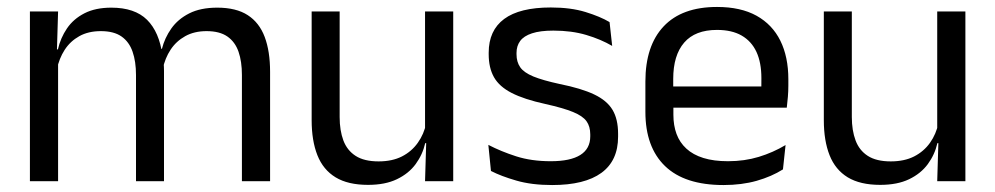

<svg xmlns="http://www.w3.org/2000/svg" viewBox="-20 -521 2862 552"><path d="M675.5 0V-305.5Q675.5 -344 665.8 -372.2Q656 -400.5 633.8 -416Q611.5 -431.5 574 -431.5Q538.5 -431.5 512.5 -417Q486.5 -402.5 470.5 -378.2Q454.5 -354 448 -323L435.5 -380.5H445.5Q453.5 -412 472.5 -439Q491.5 -466 524 -482.5Q556.5 -499 604.5 -499Q659 -499 692.2 -477.5Q725.5 -456 741 -414.8Q756.5 -373.5 756.5 -314.5V0ZM66 0V-488H147L143.5 -371L147 -366V0ZM371 0V-305.5Q371 -344 361.2 -372.2Q351.5 -400.5 329.5 -416Q307.5 -431.5 270 -431.5Q234 -431.5 208 -417Q182 -402.5 166 -377.8Q150 -353 143.5 -321.5L128.5 -379H146.5Q154 -412 172.5 -439.2Q191 -466.5 222.8 -482.8Q254.5 -499 300 -499Q367.5 -499 402.8 -464Q438 -429 447 -362Q449.5 -352 450.5 -340.2Q451.5 -328.5 451.5 -317V0Z M956.5 -488V-184.5Q956.5 -146 967.2 -117.2Q978 -88.5 1002.5 -72.8Q1027 -57 1068.5 -57Q1107.5 -57 1135.5 -71.2Q1163.5 -85.5 1181.2 -110.5Q1199 -135.5 1205.5 -167L1220 -109.5H1202.5Q1195 -76.5 1175 -49.2Q1155 -22 1121.2 -5.8Q1087.5 10.5 1038 10.5Q980.5 10.5 944.8 -11.2Q909 -33 892.5 -74.8Q876 -116.5 876 -175.5V-488ZM1283 -488V0H1202L1205.5 -117L1202 -122V-488Z M1567.5 11Q1508.5 11 1464.5 -1.8Q1420.5 -14.5 1391.5 -29.5L1384 -104.5Q1420.5 -85.5 1464.2 -71.5Q1508 -57.5 1563.5 -57.5Q1620 -57.5 1648.5 -75.5Q1677 -93.5 1677 -129V-134.5Q1677 -157.5 1666.2 -172.5Q1655.5 -187.5 1627.5 -199Q1599.5 -210.5 1548 -222Q1486.5 -235.5 1451 -253.8Q1415.5 -272 1400.2 -299Q1385 -326 1385 -365V-369.5Q1385 -433.5 1429.5 -466.5Q1474 -499.5 1563.5 -499.5Q1621 -499.5 1663.2 -486.5Q1705.5 -473.5 1732.5 -457.5L1740 -389Q1707.5 -408 1665.5 -420.5Q1623.5 -433 1571 -433Q1533 -433 1509.5 -425.2Q1486 -417.5 1475.5 -403.2Q1465 -389 1465 -369V-365Q1465 -343 1475.5 -327.8Q1486 -312.5 1513.2 -301.2Q1540.5 -290 1589 -279.5Q1651.5 -267 1688.2 -249.5Q1725 -232 1741 -205.2Q1757 -178.5 1757 -136.5V-128Q1757 -59 1709 -24Q1661 11 1567.5 11Z M2060 11Q1948.5 11 1892 -43.5Q1835.5 -98 1835.5 -199.5V-286.5Q1835.5 -389.5 1888 -445.2Q1940.5 -501 2041.5 -501Q2109.5 -501 2155 -475.8Q2200.5 -450.5 2223.5 -404Q2246.5 -357.5 2246.5 -293V-275Q2246.5 -259 2245.2 -243Q2244 -227 2242 -211.5H2167.5Q2168.5 -235.5 2168.8 -257Q2169 -278.5 2169 -296.5Q2169 -341 2154.8 -371.8Q2140.5 -402.5 2112.2 -418.8Q2084 -435 2041.5 -435Q1978.5 -435 1947 -398.5Q1915.5 -362 1915.5 -294V-247.5L1916 -237.5V-191Q1916 -160.5 1925 -136Q1934 -111.5 1953.2 -93.8Q1972.5 -76 2002.2 -66.8Q2032 -57.5 2073 -57.5Q2120.5 -57.5 2161.5 -70Q2202.5 -82.5 2238.5 -104L2231 -34Q2198.5 -13.5 2155.5 -1.2Q2112.5 11 2060 11ZM1878 -211.5V-272.5H2225V-211.5Z M2429 -488V-184.5Q2429 -146 2439.8 -117.2Q2450.5 -88.5 2475 -72.8Q2499.5 -57 2541 -57Q2580 -57 2608 -71.2Q2636 -85.5 2653.8 -110.5Q2671.5 -135.5 2678 -167L2692.5 -109.5H2675Q2667.5 -76.5 2647.5 -49.2Q2627.5 -22 2593.8 -5.8Q2560 10.5 2510.5 10.5Q2453 10.5 2417.2 -11.2Q2381.5 -33 2365 -74.8Q2348.5 -116.5 2348.5 -175.5V-488ZM2755.5 -488V0H2674.5L2678 -117L2674.5 -122V-488Z"/></svg>

Font: Anek Gujarati
Style: Regular
Weight: 400
Designer: Mrunmayee Ghaisas (Gujarati), Yesha Goshar (Latin)
Foundry: Ek Type
Version: Version 1.003